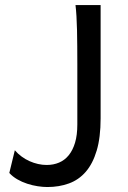

<svg xmlns="http://www.w3.org/2000/svg" viewBox="-20 -733 511 765"><path d="M380.9 -712.9V-261.2Q380.9 -185.1 365.2 -132.8Q349.6 -80.6 321.5 -48.3Q293.5 -16.1 254.4 -2Q215.3 12.2 168.5 12.2Q150.9 12.2 130.1 9Q109.4 5.9 88.4 -1Q67.4 -7.8 48.8 -18.6Q30.3 -29.3 17.1 -43.9L39.1 -134.3Q51.3 -120.1 66.4 -109.1Q81.5 -98.1 97.9 -90.8Q114.3 -83.5 131.6 -79.6Q148.9 -75.7 166 -75.7Q192.9 -75.7 215.3 -85.2Q237.8 -94.7 253.9 -114.5Q270 -134.3 279.1 -164.6Q288.1 -194.8 288.1 -236.8V-478.5Q288.1 -514.2 287.8 -548.1Q287.6 -582 286.9 -612.1Q286.1 -642.1 284.7 -667.7Q283.2 -693.4 280.8 -712.9Z"/></svg>

Font: Andika FrenchTight
Style: Regular
Weight: 400
Designer: Victor Gaultney, Annie Olsen, Julie Remington, Don Collingsworth, Eric Hays, Becca Hirsbrunner
Foundry: SIL International
Version: Version 5.000 ; Dig1 Dig4Opn Dig7 LnSpcTght